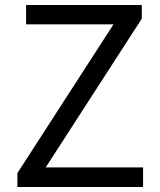

<svg xmlns="http://www.w3.org/2000/svg" viewBox="-20 -753 643 773"><path d="M50 0V-56L437 -655H85V-733H551V-678L164 -79H556V0Z"/></svg>

Font: Noto Sans SC Thin
Style: Regular
Weight: 400
Version: Version 2.004-H2;hotconv 1.0.118;makeotfexe 2.5.65603